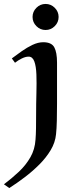

<svg xmlns="http://www.w3.org/2000/svg" viewBox="-69 -707 369 973"><path d="M96 -621Q96 -648 115.5 -667.5Q135 -687 162 -687Q189 -687 208.5 -667.5Q228 -648 228 -621Q228 -594 208.5 -574.5Q189 -555 162 -555Q135 -555 115.5 -574.5Q96 -594 96 -621ZM7 -389 -9 -411Q14 -428 40.5 -447Q67 -466 95.5 -479.5Q124 -493 150 -493Q192 -493 206 -467.5Q220 -442 220 -389.5Q220 -337 220 -256Q220 -224 220 -180.5Q220 -137 219 -95.5Q218 -54 215 -27Q211 15 188 53.5Q165 92 130.5 126.5Q96 161 56.5 191Q17 221 -22 246L-49 227Q-8 196 27 163Q62 130 85 90Q108 50 111 0Q113 -24 113.5 -57Q114 -90 114 -125Q114 -181 115.5 -234Q117 -287 115.5 -329Q114 -371 105 -395.5Q96 -420 76 -420Q60 -420 41 -410.5Q22 -401 7 -389Z"/></svg>

Font: Aref Ruqaa Ink
Style: Bold
Weight: 700
Designer: Abdullah Aref
Version: Version 1.005